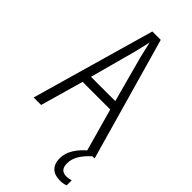

<svg xmlns="http://www.w3.org/2000/svg" viewBox="-290 -773 1051 1051"><g transform="rotate(45 236.0 -247.5)"><path d="M413 0 343 -250H129L58 0H0L204 -715H269L472 0ZM258 -568Q253 -591 247 -615.5Q241 -640 236 -662Q231 -639 225.5 -615.5Q220 -592 214 -568L142 -302H330ZM384 126Q384 179 431 179Q442 179 452 177Q462 175 468 173V212Q459 216 447.5 218Q436 220 422 220Q381 220 358.5 198Q336 176 336 134Q336 95 359.5 57.5Q383 20 422 -11L455 0Q419 33 401.5 63Q384 93 384 126Z"/></g></svg>

Font: Noto Sans Lao UI Cond Light
Style: Regular
Weight: 300
Width: 3
Designer: Monotype Design Team
Foundry: Monotype Imaging Inc.
Version: Version 2.000; ttfautohint (v1.8.4.7-5d5b)